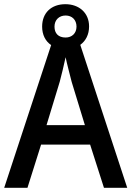

<svg xmlns="http://www.w3.org/2000/svg" viewBox="-20 -896 628 916"><path d="M476 0H587L363 -682C389 -701 405 -731 405 -770C405 -835 357 -876 292 -876C225 -876 181 -835 181 -769C181 -730 197 -699 224 -681L0 0H111L176 -206H410ZM293 -717C258 -717 240 -737 240 -769C240 -801 262 -822 293 -822C324 -822 345 -801 345 -769C345 -737 323 -717 293 -717ZM322 -505 385 -299H202L265 -506C273 -537 285 -584 293 -623C299 -593 315 -533 322 -505Z"/></svg>

Font: Noto Sans Devanagari SemiCondensed Medium
Style: Regular
Weight: 500
Width: 4
Designer: Jelle Bosma - Monotype Design Team
Foundry: Monotype Imaging Inc.
Version: Version 2.004